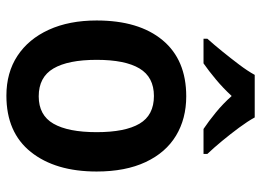

<svg xmlns="http://www.w3.org/2000/svg" viewBox="-128 -678 816 600"><g transform="rotate(90 280.0 -378.0)"><path d="M516 -272Q516 -143 455 -66.5Q394 10 279 10Q207 10 154.5 -24.5Q102 -59 73 -122.5Q44 -186 44 -272Q44 -404 105.5 -478Q167 -552 281 -552Q351 -552 404 -520Q457 -488 486.5 -425Q516 -362 516 -272ZM167 -272Q167 -183 194 -137Q221 -91 281 -91Q340 -91 366.5 -137Q393 -183 393 -272Q393 -361 366.5 -406Q340 -451 280 -451Q221 -451 194 -406Q167 -361 167 -272ZM347 -766Q359 -744 379 -717Q399 -690 420.5 -664Q442 -638 461 -618V-606H383Q359 -622 331.5 -644.5Q304 -667 280 -694Q255 -667 228 -644.5Q201 -622 178 -606H101V-618Q119 -638 140.5 -664.5Q162 -691 182 -717.5Q202 -744 214 -766Z"/></g></svg>

Font: Noto Sans Telugu SemiCondensed SemiBold
Style: Regular
Weight: 600
Width: 4
Designer: Jelle Bosma - Monotype Design Team
Foundry: Monotype Imaging Inc.
Version: Version 2.005; ttfautohint (v1.8.4.7-5d5b)